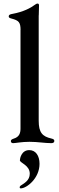

<svg xmlns="http://www.w3.org/2000/svg" viewBox="-20 -794 330 1075"><path d="M53.6 7.5C67.1 7.5 100.5 0 144.9 0C191.8 0 230.8 7.5 267 7.5C274.5 7.5 284.1 5.7 284.1 -5C284.1 -12.4 279.5 -15.6 267.4 -18.5C217.7 -29.8 196.7 -51.5 196.7 -117.9V-707.7L197.1 -708.1C197.1 -728.7 198.5 -749.6 198.5 -763.8C198.5 -771 195.3 -774.1 190.3 -774.1C186.4 -774.1 182.9 -772.7 178.3 -769.2C150.9 -748.6 110.4 -727.6 51.1 -716.6C36.6 -714.1 28.8 -711.3 28.8 -702.4C28.8 -695.7 33.7 -692.8 43.7 -690.3C86.6 -679.3 94.5 -668 95.2 -627.1L94.8 -626.8V-74.6C94.8 -49.4 88.8 -27.3 55.8 -17.4C44.7 -13.8 40.8 -9.9 40.8 -3.9C40.8 3.6 46.2 7.5 53.6 7.5ZM90.2 253.9C90.2 257.8 91.3 260.7 96.2 260.7C128.6 260.7 201.3 205.3 201.3 123.2C201.3 77.8 180 46.5 143.8 46.5C99.1 46.5 91.3 95.2 91.3 103.3C91.3 118.6 146.7 130.3 146.7 178.6C146.7 216.6 114.7 232.6 95.2 245.7C92 248.2 90.2 251.1 90.2 253.9Z"/></svg>

Font: Margiela Serif Medium
Style: Regular
Weight: 500
Designer: Andreas Faust, Stefan Endress
Version: Version 1.002;FEAKit 1.0